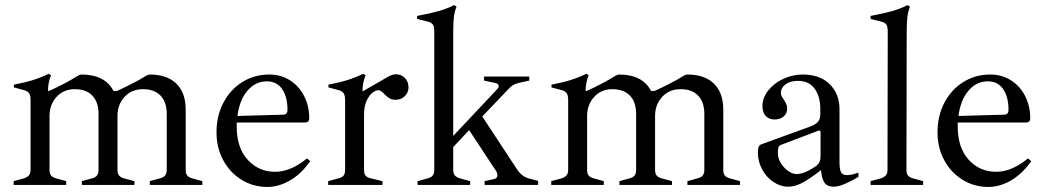

<svg xmlns="http://www.w3.org/2000/svg" viewBox="-20 -732 4139 760"><path d="M781 -15V0H573V-15L613 -26Q628 -30 634 -38Q640 -46 640 -60V-281Q640 -328 615.5 -353.5Q591 -379 546 -379Q501 -379 473 -348.5Q445 -318 445 -273V-59Q445 -45 451 -37.5Q457 -30 471 -26L512 -15V0H304V-15L344 -26Q359 -30 364.5 -38Q370 -46 370 -60V-281Q370 -328 345.5 -353.5Q321 -379 276 -379Q232 -379 204 -348.5Q176 -318 176 -273V-59Q176 -45 182 -37.5Q188 -30 202 -26L242 -15V0H34V-15L75 -26Q89 -31 95 -38.5Q101 -46 101 -60V-335Q101 -354 95.5 -362.5Q90 -371 76 -375L35 -386V-397Q78 -405 110 -415Q142 -425 173 -440L182 -434Q170 -405 170 -372H174Q200 -383 233 -400.5Q266 -418 288 -432Q296 -437 304 -437Q349 -437 381 -420.5Q413 -404 429 -372H443Q470 -384 503 -401Q536 -418 558 -432Q566 -437 573 -437Q641 -437 678 -401Q715 -365 715 -298V-59Q715 -45 721 -37.5Q727 -30 741 -26Z M1208 -94Q1172 -43 1127.5 -17.5Q1083 8 1039 8Q981 8 935 -21Q889 -50 863 -99Q837 -148 837 -208Q837 -274 864.5 -326Q892 -378 939.5 -407.5Q987 -437 1046 -437Q1092 -437 1128 -414Q1164 -391 1184 -351.5Q1204 -312 1204 -264Q1204 -247 1187 -247H917V-231Q917 -147 960.5 -99.5Q1004 -52 1069 -52Q1131 -52 1195 -105ZM920 -273 1100 -278Q1118 -278 1118 -297Q1118 -348 1097 -379Q1076 -410 1036 -410Q991 -410 959.5 -373Q928 -336 920 -273Z M1597 -386Q1597 -366 1582.5 -351.5Q1568 -337 1545 -337Q1532 -337 1522.5 -342.5Q1513 -348 1503 -358Q1488 -375 1478 -375Q1468 -375 1455 -365.5Q1442 -356 1431.5 -334Q1421 -312 1421 -278V-59Q1421 -45 1426.5 -37.5Q1432 -30 1448 -26L1494 -15V0H1279V-15L1320 -26Q1335 -30 1340.5 -37.5Q1346 -45 1346 -60V-335Q1346 -354 1340.5 -362.5Q1335 -371 1321 -375L1280 -386V-397Q1323 -405 1355 -415Q1387 -425 1418 -440L1427 -434Q1415 -405 1415 -372V-370L1519 -430Q1535 -438 1548 -438Q1568 -438 1582.5 -423.5Q1597 -409 1597 -386Z M2110 -16V0H1898V-15L1935 -23Q1949 -26 1949 -39Q1949 -46 1945 -53L1837 -217L1774 -150V-59Q1774 -45 1780.5 -37.5Q1787 -30 1801 -26L1841 -15V0H1633V-15L1673 -26Q1688 -30 1693.5 -38Q1699 -46 1699 -60V-606Q1699 -626 1694 -634Q1689 -642 1675 -646L1631 -657V-669Q1679 -678 1712.5 -687Q1746 -696 1778 -712L1787 -705Q1779 -686 1776.5 -663.5Q1774 -641 1774 -605V-194L1950 -381Q1954 -385 1954 -391Q1954 -400 1943 -403L1896 -413V-429H2075V-413L2034 -404Q2020 -400 2012.5 -396Q2005 -392 1996 -383L1889 -271L2027 -61Q2038 -45 2050 -36.5Q2062 -28 2079 -24Z M2909 -15V0H2701V-15L2741 -26Q2756 -30 2762 -38Q2768 -46 2768 -60V-281Q2768 -328 2743.5 -353.5Q2719 -379 2674 -379Q2629 -379 2601 -348.5Q2573 -318 2573 -273V-59Q2573 -45 2579 -37.5Q2585 -30 2599 -26L2640 -15V0H2432V-15L2472 -26Q2487 -30 2492.5 -38Q2498 -46 2498 -60V-281Q2498 -328 2473.5 -353.5Q2449 -379 2404 -379Q2360 -379 2332 -348.5Q2304 -318 2304 -273V-59Q2304 -45 2310 -37.5Q2316 -30 2330 -26L2370 -15V0H2162V-15L2203 -26Q2217 -31 2223 -38.5Q2229 -46 2229 -60V-335Q2229 -354 2223.5 -362.5Q2218 -371 2204 -375L2163 -386V-397Q2206 -405 2238 -415Q2270 -425 2301 -440L2310 -434Q2298 -405 2298 -372H2302Q2328 -383 2361 -400.5Q2394 -418 2416 -432Q2424 -437 2432 -437Q2477 -437 2509 -420.5Q2541 -404 2557 -372H2571Q2598 -384 2631 -401Q2664 -418 2686 -432Q2694 -437 2701 -437Q2769 -437 2806 -401Q2843 -365 2843 -298V-59Q2843 -45 2849 -37.5Q2855 -30 2869 -26Z M3378 -49V-32Q3356 -18 3327.5 -5.5Q3299 7 3281 7Q3253 7 3242.5 -10.5Q3232 -28 3230 -59Q3192 -29 3160.5 -11Q3129 7 3100 7Q3069 7 3041 -12Q3013 -31 2996.5 -62Q2980 -93 2980 -127Q2980 -143 2983 -150.5Q2986 -158 2994 -161L3187 -231Q3210 -240 3218.5 -250.5Q3227 -261 3227 -281V-302Q3227 -350 3204.5 -381Q3182 -412 3138 -412Q3109 -412 3090 -398.5Q3071 -385 3071 -363Q3071 -354 3081 -340Q3096 -319 3096 -303Q3096 -283 3082 -271Q3068 -259 3046 -259Q3024 -259 3011 -273Q2998 -287 2998 -312Q2998 -345 3021 -374Q3044 -403 3081 -420Q3118 -437 3157 -437Q3226 -437 3264.5 -398.5Q3303 -360 3303 -300V-89Q3303 -64 3308.5 -51.5Q3314 -39 3332 -39Q3353 -39 3378 -49ZM3228 -210Q3228 -213 3225.5 -214.5Q3223 -216 3220 -215L3070 -158Q3064 -156 3061.5 -149Q3059 -142 3059 -126Q3059 -106 3070.5 -87Q3082 -68 3099.5 -55.5Q3117 -43 3133 -43Q3165 -43 3212 -76Q3228 -89 3228 -113Z M3426 -15 3467 -26Q3481 -31 3487 -38.5Q3493 -46 3493 -60L3494 -606Q3494 -626 3489 -634Q3484 -642 3470 -646L3426 -657V-669Q3474 -678 3507.5 -687Q3541 -696 3573 -712L3582 -705Q3574 -686 3571.5 -663.5Q3569 -641 3569 -605L3568 -59Q3568 -45 3574 -37.5Q3580 -30 3594 -26L3634 -15V0H3426Z M4062 -94Q4026 -43 3981.5 -17.5Q3937 8 3893 8Q3835 8 3789 -21Q3743 -50 3717 -99Q3691 -148 3691 -208Q3691 -274 3718.5 -326Q3746 -378 3793.5 -407.5Q3841 -437 3900 -437Q3946 -437 3982 -414Q4018 -391 4038 -351.5Q4058 -312 4058 -264Q4058 -247 4041 -247H3771V-231Q3771 -147 3814.5 -99.5Q3858 -52 3923 -52Q3985 -52 4049 -105ZM3774 -273 3954 -278Q3972 -278 3972 -297Q3972 -348 3951 -379Q3930 -410 3890 -410Q3845 -410 3813.5 -373Q3782 -336 3774 -273Z"/></svg>

Font: Ibarra Real Nova
Style: Regular
Weight: 400
Designer: Jose Maria Ribagorda & Octavio Pardo
Foundry: Jose Maria Ribagorda
Version: Version 1.014